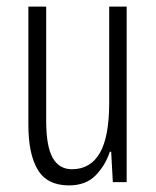

<svg xmlns="http://www.w3.org/2000/svg" viewBox="-20 -552 472 582"><path d="M364 -532V0H322L317 -92H313Q299 -50 269.5 -20Q240 10 189 10Q123 10 94.5 -37.5Q66 -85 66 -173V-532H120V-185Q120 -109 139.5 -74Q159 -39 198 -39Q254 -39 282.5 -88Q311 -137 311 -240V-532Z"/></svg>

Font: Noto Sans Thai ExtCond Light
Style: Regular
Weight: 300
Width: 2
Designer: Monotype Design Team
Foundry: Monotype Imaging Inc.
Version: Version 2.002; ttfautohint (v1.8.4.7-5d5b)